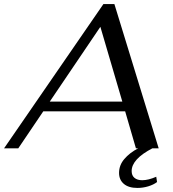

<svg xmlns="http://www.w3.org/2000/svg" viewBox="-54 -730 853 945"><path d="M715 140 719 166Q702 179 676 187Q650 195 622 195Q579 195 555.5 175Q532 155 532 121Q532 83 558 52.5Q584 22 626 0H615L562 -182H159L36 0H-34L455 -710H509L727 0H696Q594 53 594 112Q594 134 608 145.5Q622 157 646 157Q676 157 715 140ZM548 -230 440 -598 191 -230Z"/></svg>

Font: Fahkwang
Style: Italic
Weight: 400
Italic angle: -10°
Version: Version 1.000; ttfautohint (v1.6)